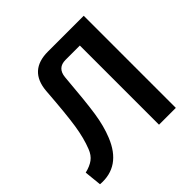

<svg xmlns="http://www.w3.org/2000/svg" viewBox="-176 -852 1017 1017"><g transform="rotate(-45 332.5 -343.5)"><path d="M587 -690V0H461V-593H354Q293 -593 287 -530Q273 -360 261 -280.5Q249 -201 224 -140Q162 14 17 2L7 -95Q45 -104 69 -121.5Q93 -139 106 -173Q129 -231 141 -308.5Q153 -386 165 -550Q177 -690 319 -690Z"/></g></svg>

Font: Exo 2 Semi Bold
Style: Regular
Weight: 600
Designer: Natanael Gama
Version: Version 1.001;PS 001.001;hotconv 1.0.88;makeotf.lib2.5.64775